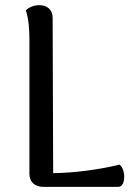

<svg xmlns="http://www.w3.org/2000/svg" viewBox="-20 -724 525 744"><path d="M184 -655C184 -686 163 -704 132 -704C107 -704 88 -692 80 -684C91 -651 94 -611 94 -572V-50C94 -18 116 0 147 0H439C469 0 467 -71 443 -86C374 -69 275 -54 186 -53Z"/></svg>

Font: Arima Koshi Medium
Style: Regular
Weight: 500
Designer: Joana Correia and Natanael Gama
Foundry: NDISCOVER
Version: Version 1.019;PS 001.019;hotconv 1.0.88;makeotf.lib2.5.64775